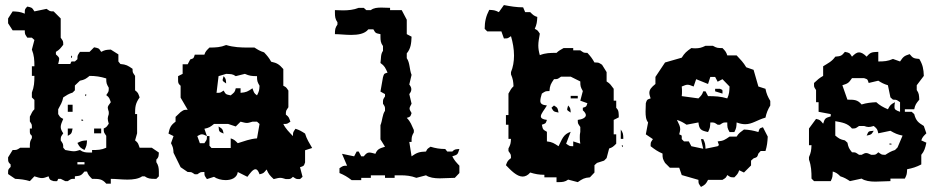

<svg xmlns="http://www.w3.org/2000/svg" viewBox="-20 -715 3760 759"><path d="M286 -65V-74H314V-65ZM362 -396 372 -387ZM318 -342C317 -341 316 -332 320 -336C321 -337 322 -346 318 -342ZM248 -301V-273H267V-301ZM362 -292 372 -283ZM302 -242C298 -238 307 -237 308 -238C312 -242 303 -243 302 -242ZM248 -207V-178C264 -187 263 -188 267 -207ZM352 -207V-188H380V-207ZM286 -150C295 -133 297 -131 314 -122C322 -138 323 -141 324 -160C305 -159 302 -158 286 -150ZM334 -415C358 -415 377 -412 400 -405C400 -386 401 -384 410 -368C410 -351 409 -353 400 -339C413 -329 412 -327 418 -311C409 -299 406 -295 406 -289C406 -285 408 -281 410 -273V-264C407 -255 406 -250 406 -246C406 -241 407 -236 410 -226C400 -211 401 -213 390 -207C390 -190 391 -192 400 -178V-131C380 -122 366 -122 344 -122V-112H334C319 -112 308 -113 296 -122C286 -119 279 -117 272 -117C262 -117 251 -120 238 -122L230 -131C230 -148 229 -146 220 -160C220 -177 221 -174 230 -188C224 -197 220 -205 220 -213C220 -223 225 -233 230 -245C219 -251 219 -249 210 -264V-283C219 -300 226 -310 230 -330C244 -339 251 -344 267 -349L276 -358V-377L296 -396C315 -400 319 -403 334 -415ZM262 -494C261 -493 260 -483 264 -487C265 -488 266 -498 262 -494ZM192 -500 201 -491ZM418 11V-8C437 -8 461 -5 484 -5C506 -5 528 -8 542 -18H552C564 -9 575 -8 590 -8H598L608 -18V-36C608 -51 606 -62 598 -74V-84C607 -93 607 -96 608 -112L580 -131H532C526 -147 527 -150 514 -160L522 -188V-264H514C514 -292 515 -306 532 -330C526 -346 527 -348 514 -358V-415C505 -429 504 -426 504 -443C485 -456 479 -460 456 -462L448 -472V-500L418 -519C399 -518 396 -518 380 -510C370 -526 370 -524 352 -528L334 -510H296C287 -496 286 -498 286 -481L276 -472C257 -472 264 -474 258 -462H210C212 -471 214 -478 214 -482C214 -488 211 -491 201 -500V-510C216 -519 219 -524 230 -538C230 -555 229 -552 220 -566V-642L192 -670C175 -670 178 -671 164 -680L116 -670C106 -686 106 -685 88 -689C79 -680 78 -678 78 -667V-661C59 -669 49 -669 30 -670L12 -642V-623L30 -595H78C78 -578 79 -580 88 -566H106L116 -557L106 -519C115 -496 116 -478 116 -453H106V-415H116C116 -390 115 -372 106 -349V-330L116 -320V-283C106 -274 105 -266 98 -254V-235C107 -221 106 -224 106 -207H98V-200C98 -189 97 -186 106 -178V-169C99 -158 98 -152 98 -140V-131H60C46 -122 47 -122 30 -122L12 -93V-87C12 -76 13 -73 22 -65V-55C13 -46 12 -45 12 -34V-27L40 -8C61 -7 78 -5 98 1L116 -18C129 -14 137 -11 146 -11C154 -11 161 -14 172 -18C177 -3 177 -4 192 1C210 1 204 4 210 -8H220L238 1H248C262 -8 259 -8 276 -8V-18C298 -20 301 -21 314 -37H324C328 -24 333 -19 344 -8C371 -8 384 -8 400 11Z M844 -215C846 -194 845 -195 864 -187C860 -205 860 -205 844 -215ZM931 -234C943 -231 949 -229 956 -229C962 -229 968 -231 978 -234H996L1006 -225L996 -168C968 -166 946 -157 920 -149C909 -160 905 -164 892 -168V-130H816L808 -139V-177H798C798 -160 797 -163 788 -149H770L760 -177C769 -182 773 -184 778 -184C783 -184 788 -182 798 -177L788 -206C807 -210 811 -213 826 -225H882L912 -215ZM864 -414C862 -406 860 -402 860 -399C860 -394 864 -392 874 -385C873 -401 873 -404 864 -414ZM968 -404 978 -395ZM912 -366C908 -349 906 -350 892 -338C873 -342 873 -341 864 -357C850 -348 853 -348 836 -348L844 -414L874 -423C893 -422 899 -423 912 -414L948 -423C966 -415 976 -414 996 -414C996 -395 997 -392 1006 -376C1005 -357 1004 -354 996 -338C983 -347 984 -350 978 -366C959 -353 954 -350 931 -348V-366ZM874 -537C852 -528 833 -527 808 -527C797 -516 792 -512 788 -499H750C745 -484 747 -485 732 -480L722 -461H702V-423L684 -414V-398C684 -387 685 -384 694 -376V-329L722 -281C705 -281 708 -281 694 -272L674 -253V-234C655 -220 651 -211 646 -187L666 -177L656 -149C664 -133 665 -129 666 -111L694 -54L722 -35C739 -35 736 -35 750 -26H760C774 -35 771 -35 788 -35C788 -18 789 -21 798 -7L826 -16C837 -8 855 -3 872 -3C895 -3 917 -12 920 -35L958 -16C969 -31 980 -46 990 -46C996 -46 1001 -40 1006 -26C1023 -30 1022 -31 1034 -45C1042 -26 1047 -21 1062 -7C1074 -10 1081 -12 1088 -12C1094 -12 1100 -10 1110 -7H1116C1127 -7 1129 -7 1138 -16C1152 -7 1149 -7 1166 -7L1176 -16L1166 -54C1181 -59 1181 -58 1186 -73V-121L1214 -130C1203 -149 1192 -166 1186 -187C1172 -196 1164 -201 1148 -206C1139 -192 1138 -194 1138 -177C1123 -193 1109 -206 1100 -225C1117 -225 1114 -225 1128 -234C1122 -250 1123 -252 1110 -262C1110 -279 1111 -277 1120 -291V-357C1110 -372 1111 -370 1100 -376V-442C1084 -460 1076 -466 1052 -471C1043 -487 1037 -494 1024 -508C1008 -513 1000 -518 986 -527H962C932 -527 904 -528 874 -537Z M1398 -684C1378 -676 1357 -674 1336 -674C1325 -674 1315 -675 1304 -675V-665C1304 -650 1305 -639 1314 -627V-618C1305 -605 1304 -599 1304 -580C1323 -580 1345 -577 1368 -577C1395 -577 1422 -581 1436 -599H1456C1465 -583 1465 -584 1484 -580V-570C1484 -555 1485 -545 1494 -533V-514C1484 -500 1487 -485 1484 -466C1501 -454 1503 -447 1512 -428C1497 -423 1499 -425 1494 -410L1484 -353L1502 -343V-334C1493 -320 1494 -322 1494 -305C1503 -291 1502 -294 1502 -277C1491 -262 1492 -239 1484 -220V-164L1502 -135C1480 -128 1472 -126 1464 -107C1453 -110 1446 -112 1440 -112C1432 -112 1427 -108 1418 -97H1408L1398 -116H1390L1380 -97L1332 -107L1352 -60C1335 -60 1336 -59 1322 -50V-31C1341 -23 1353 -16 1370 -3H1408V-12H1446V-22H1502V-12H1540V-22H1564C1585 -22 1605 -20 1626 -12L1664 -22C1677 -13 1697 -10 1718 -10C1739 -10 1761 -12 1778 -12L1796 -31V-60C1783 -74 1776 -81 1768 -97C1790 -104 1789 -104 1796 -126C1780 -125 1777 -125 1768 -116H1748L1740 -126C1719 -126 1701 -129 1682 -135C1667 -125 1670 -127 1664 -116C1638 -115 1628 -112 1607 -97L1598 -154H1607C1607 -172 1607 -176 1616 -192V-201C1607 -220 1604 -233 1588 -249C1603 -254 1602 -253 1607 -268C1602 -277 1599 -281 1599 -286C1599 -291 1602 -295 1607 -305L1598 -343C1604 -351 1606 -356 1606 -362C1606 -368 1604 -373 1598 -381L1607 -419C1598 -441 1601 -466 1588 -485V-504C1604 -523 1606 -544 1607 -570L1588 -580V-637L1568 -675H1522V-684C1511 -684 1499 -685 1488 -685C1472 -685 1457 -684 1446 -675H1428L1418 -684Z M2226 -128 2236 -118ZM2264 -326V-336H2236V-326ZM2170 -298 2160 -289C2169 -273 2169 -274 2188 -270C2184 -288 2186 -288 2170 -298ZM2226 -298C2224 -290 2222 -286 2222 -283C2222 -278 2226 -277 2236 -270C2235 -286 2235 -288 2226 -298ZM2434 -203V-166H2444C2444 -185 2443 -190 2434 -203ZM2438 -140C2437 -139 2442 -128 2442 -137C2442 -140 2441 -143 2438 -140ZM2198 -412H2236L2274 -393C2274 -374 2275 -371 2284 -355L2274 -317L2302 -307C2297 -292 2299 -294 2284 -289V-279C2292 -272 2296 -265 2296 -260C2296 -250 2282 -243 2264 -241C2264 -224 2265 -227 2274 -213V-194C2272 -185 2272 -179 2272 -172C2272 -164 2272 -157 2274 -147L2246 -156V-137C2229 -137 2232 -138 2218 -147L2236 -194C2206 -184 2202 -164 2188 -137C2171 -148 2163 -154 2142 -156V-194C2126 -203 2126 -203 2122 -222C2137 -227 2137 -226 2142 -241C2125 -243 2118 -248 2118 -255C2118 -266 2133 -282 2142 -298C2122 -300 2116 -306 2116 -316C2116 -323 2118 -333 2122 -345C2136 -354 2135 -355 2152 -355C2154 -378 2157 -383 2170 -402C2187 -402 2184 -403 2198 -412ZM1972 -695 1952 -667C1936 -675 1932 -675 1914 -676C1901 -651 1896 -629 1896 -601L1906 -591H1962L1972 -563C1989 -563 1986 -563 2000 -572C2007 -548 2012 -522 2012 -495C2012 -472 2008 -449 2000 -430V-421C2008 -402 2009 -393 2010 -374C2000 -365 1997 -357 1990 -345V-260H1980V-222H1990V-166H2000C1999 -147 1998 -144 1990 -128V-118C1999 -104 2000 -107 2000 -90C1987 -80 1986 -78 1980 -62C1999 -42 2023 -17 2046 -17C2056 -17 2067 -22 2076 -33C2095 -27 2111 -24 2132 -24V-14H2180V5H2188C2203 5 2214 4 2226 -5L2264 5C2283 -8 2289 -12 2312 -14L2330 -33V-62L2340 -71L2368 -80L2378 -90L2388 -128C2401 -132 2405 -136 2416 -147V-184H2406V-241L2426 -251V-260C2425 -276 2425 -279 2416 -289V-317H2406V-364C2395 -378 2393 -384 2378 -393V-430L2360 -459C2346 -468 2347 -468 2330 -468C2321 -484 2315 -492 2302 -506C2285 -506 2288 -507 2274 -516H2246V-525H2208C2196 -518 2189 -515 2180 -506C2155 -506 2137 -506 2114 -497C2110 -511 2108 -523 2108 -535C2108 -550 2111 -564 2114 -582C2104 -597 2105 -595 2094 -601C2102 -619 2103 -628 2104 -648C2091 -652 2087 -656 2076 -667H2056L2048 -686C2022 -686 1998 -690 1972 -695Z M2807 -364V-354L2836 -345C2836 -363 2838 -358 2826 -364ZM2788 -411H2807L2817 -392L2836 -402L2864 -373C2863 -353 2863 -344 2855 -326C2829 -334 2806 -335 2779 -335L2769 -354H2760C2756 -341 2752 -337 2741 -326L2675 -335C2676 -342 2676 -347 2676 -353C2676 -359 2676 -365 2675 -373C2687 -378 2692 -380 2698 -380C2704 -380 2710 -378 2722 -373L2732 -402L2779 -383ZM2769 -534C2753 -526 2743 -524 2729 -524C2724 -524 2719 -524 2713 -525C2694 -512 2686 -505 2675 -487L2609 -468L2571 -411V-383C2555 -370 2547 -361 2547 -348C2547 -342 2549 -335 2552 -326C2537 -321 2538 -322 2533 -307C2533 -296 2532 -285 2532 -274C2532 -258 2533 -242 2542 -231L2533 -184L2561 -165C2552 -151 2552 -154 2552 -137C2569 -124 2580 -116 2599 -108C2599 -89 2600 -87 2609 -71L2628 -52H2665L2675 -23L2741 -4C2741 13 2742 10 2751 24C2768 15 2770 13 2779 -4H2836C2851 -13 2849 -12 2855 -23C2869 -14 2866 -14 2883 -14C2894 -25 2898 -29 2902 -42L2921 -33L2949 -61V-80L2959 -89C2974 -94 2973 -93 2978 -108L2987 -118H3006C3012 -137 3014 -154 3015 -175L2996 -212C2981 -207 2983 -208 2978 -193C2958 -199 2942 -202 2921 -203C2907 -192 2901 -190 2892 -175H2864C2845 -162 2840 -158 2817 -156C2823 -137 2824 -144 2817 -137L2769 -127C2768 -145 2768 -149 2760 -165H2751L2760 -127L2713 -137L2703 -156H2684L2675 -165C2675 -183 2677 -178 2665 -184C2667 -192 2669 -199 2669 -204C2669 -216 2664 -224 2656 -241C2672 -236 2680 -231 2694 -222L2741 -231C2744 -203 2751 -199 2779 -193C2787 -209 2787 -212 2788 -231C2805 -231 2803 -231 2817 -222H2826C2840 -231 2838 -231 2855 -231C2855 -212 2855 -209 2864 -193H2883C2891 -209 2891 -212 2892 -231C2905 -226 2916 -224 2926 -224C2954 -224 2973 -241 3006 -250C3010 -269 3015 -281 3025 -298V-316C3015 -333 3010 -344 3006 -364L2978 -373L2959 -439L2930 -449C2919 -468 2907 -480 2892 -496H2855C2851 -509 2847 -514 2836 -525C2817 -525 2814 -525 2798 -534Z M3406 -179C3424 -183 3424 -182 3434 -198C3413 -196 3414 -198 3406 -179ZM3496 -147C3492 -143 3503 -143 3504 -144C3508 -148 3497 -148 3496 -147ZM3348 -406H3396C3411 -401 3409 -402 3414 -387L3452 -396C3466 -387 3474 -383 3490 -378L3500 -330L3510 -321C3527 -321 3524 -320 3538 -311V-273C3521 -279 3516 -282 3516 -292C3516 -297 3516 -303 3518 -311C3501 -302 3499 -300 3490 -283C3471 -291 3457 -299 3444 -311C3423 -310 3405 -308 3386 -302C3370 -321 3357 -321 3330 -321L3310 -378C3332 -385 3335 -387 3348 -406ZM3282 -255 3292 -245ZM3282 -236C3309 -231 3331 -228 3348 -207C3365 -207 3362 -208 3376 -217H3396C3404 -214 3409 -213 3414 -213C3419 -213 3424 -214 3434 -217C3448 -205 3448 -205 3452 -188L3500 -198C3517 -188 3528 -183 3548 -179L3528 -132L3518 -122C3502 -117 3494 -112 3480 -103C3463 -103 3466 -104 3452 -113C3443 -104 3441 -103 3430 -103H3424C3414 -108 3409 -110 3404 -110C3399 -110 3395 -108 3386 -103H3376C3362 -112 3365 -113 3348 -113C3336 -128 3334 -132 3330 -151L3320 -160C3301 -164 3297 -167 3282 -179ZM3320 -510C3307 -494 3304 -493 3282 -491C3269 -472 3253 -465 3234 -453V-415C3218 -406 3212 -400 3198 -387C3198 -370 3197 -373 3206 -359V-311H3216V-273L3264 -264V-255C3242 -248 3241 -248 3234 -226C3222 -240 3223 -241 3206 -245L3178 -207V-141H3188C3187 -121 3186 -112 3178 -94V-84C3187 -59 3188 -37 3188 -9L3198 1H3264C3272 -15 3271 -18 3272 -37C3285 -33 3291 -29 3302 -18C3318 -13 3326 -8 3340 1L3386 -9C3399 0 3419 3 3440 3C3461 3 3483 1 3500 1V-9H3557C3565 -25 3565 -27 3566 -46C3587 -50 3603 -55 3622 -65V-103C3634 -117 3638 -131 3642 -151L3622 -160C3626 -173 3631 -177 3642 -188L3632 -217C3609 -231 3601 -238 3594 -264L3584 -273H3557V-283H3594C3598 -302 3602 -306 3614 -321C3613 -340 3613 -346 3604 -359V-378L3632 -415C3631 -442 3628 -459 3614 -482C3592 -484 3589 -485 3576 -501C3554 -494 3551 -491 3538 -472L3510 -482C3490 -473 3474 -472 3452 -472V-510C3427 -509 3421 -509 3406 -491C3395 -502 3385 -508 3376 -508C3367 -508 3359 -502 3348 -491C3338 -507 3338 -506 3320 -510Z"/></svg>

Font: GNUTypewriter
Style: Standard
Weight: 400
Version: Version 001.000